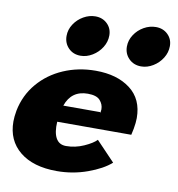

<svg xmlns="http://www.w3.org/2000/svg" viewBox="-79 -757 779 840"><g transform="rotate(10 310.5 -337.0)"><path d="M4 -170Q4 -191 9 -219Q23 -289 67.5 -341.5Q112 -394 178 -422.5Q244 -451 321 -451Q416 -451 474.5 -406.5Q533 -362 533 -278Q533 -258 528 -230L522 -202H193Q190 -155 204 -129.5Q218 -104 249 -104Q290 -104 328 -121Q366 -138 382 -155L465 -68Q429 -36 364 -12.5Q299 11 228 11Q123 11 63.5 -37.5Q4 -86 4 -170ZM370 -276Q370 -273 371 -273Q372 -274 373 -278.5Q374 -283 374 -289Q374 -311 358.5 -328.5Q343 -346 304 -346Q231 -346 207 -276ZM436 -579Q436 -607 452 -631.5Q468 -656 493.5 -670.5Q519 -685 547 -685Q579 -685 600 -664.5Q621 -644 621 -613Q621 -585 605.5 -560Q590 -535 564.5 -519.5Q539 -504 512 -504Q479 -504 457.5 -525.5Q436 -547 436 -579ZM278 -685Q310 -685 331 -664.5Q352 -644 352 -613Q352 -585 336.5 -560Q321 -535 295.5 -519.5Q270 -504 243 -504Q210 -504 189 -525.5Q168 -547 168 -579Q168 -607 184 -631.5Q200 -656 225.5 -670.5Q251 -685 278 -685Z"/></g></svg>

Font: Teachers ExtraBold
Style: Italic
Weight: 800
Designer: Alfredo Marco Pradil & Chank Diesel
Version: Version 0.009